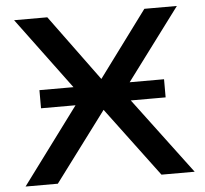

<svg xmlns="http://www.w3.org/2000/svg" viewBox="-51 -759 869 812"><g transform="rotate(-5 383.5 -352.5)"><path d="M25 0 310 -384 311 -337 38 -705H179L385 -424H383L591 -705H729L455 -338V-384L743 0H602L380 -297H384L162 0ZM119 -324V-401H648V-324Z"/></g></svg>

Font: Nunito Sans 7pt SemiExpanded SemiBold
Style: Regular
Weight: 600
Width: 6
Designer: Vernon Adams
Foundry: Vernon Adams
Version: Version 3.101;gftools[0.9.27]